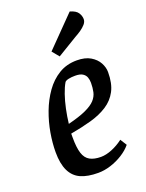

<svg xmlns="http://www.w3.org/2000/svg" viewBox="-141 -807 676 886"><g transform="rotate(-20 197.0 -363.5)"><path d="M185 9Q133 9 99.5 -6Q66 -21 49 -56Q32 -91 32 -148Q32 -192 40.5 -241.5Q49 -291 67 -339Q85 -387 113 -426.5Q141 -466 179.5 -489.5Q218 -513 268 -513Q309 -513 335 -497.5Q361 -482 373.5 -459Q386 -436 386 -413Q386 -357 367 -321Q348 -285 313 -262.5Q278 -240 231.5 -227Q185 -214 129 -204V-184Q129 -135 138 -107Q147 -79 168 -67.5Q189 -56 222 -56Q247 -56 276.5 -68Q306 -80 332 -100L352 -68Q334 -46 306 -28.5Q278 -11 246.5 -1Q215 9 185 9ZM134 -250Q190 -264 222.5 -279Q255 -294 270.5 -311Q286 -328 290.5 -348.5Q295 -369 295 -393Q295 -408 290.5 -420.5Q286 -433 273.5 -441Q261 -449 237 -449Q219 -449 205 -446Q191 -443 186 -437Q174 -417 163.5 -386.5Q153 -356 145.5 -320.5Q138 -285 134 -250ZM201 -557 173 -591 315 -736Q344 -728 354 -712.5Q364 -697 364 -681Q364 -668 354 -656.5Q344 -645 329.5 -635Q315 -625 300 -617Z"/></g></svg>

Font: Faustina Light Medium
Style: Italic
Weight: 500
Italic angle: -8°
Version: Version 1.200